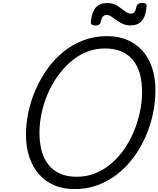

<svg xmlns="http://www.w3.org/2000/svg" viewBox="-20 -1284 1091 1323"><path d="M493 19Q417 19 355 -7Q293 -33 249.5 -82Q206 -131 182.5 -200.5Q159 -270 159 -356Q159 -432 175.5 -510.5Q192 -589 225 -665Q258 -741 305.5 -808Q353 -875 415.5 -926Q478 -977 554 -1006Q630 -1035 719 -1035Q795 -1035 856.5 -1009Q918 -983 961.5 -934.5Q1005 -886 1028 -817Q1051 -748 1051 -662Q1051 -582 1034 -501Q1017 -420 983.5 -343.5Q950 -267 901.5 -201Q853 -135 791 -86Q729 -37 654.5 -9Q580 19 493 19ZM508 -66Q578 -66 638 -90.5Q698 -115 748.5 -158.5Q799 -202 838 -259Q877 -316 904 -382Q931 -448 945 -516Q959 -584 959 -650Q959 -723 942.5 -779Q926 -835 893.5 -873Q861 -911 813.5 -930.5Q766 -950 704 -950Q636 -950 575.5 -925.5Q515 -901 465 -857Q415 -813 375 -756Q335 -699 307.5 -634Q280 -569 266 -501.5Q252 -434 252 -369Q252 -296 268.5 -239.5Q285 -183 317.5 -144.5Q350 -106 397.5 -86Q445 -66 508 -66ZM636 -1108Q603 -1108 606 -1136Q613 -1202 640.5 -1232.5Q668 -1263 718 -1263Q750 -1263 773 -1252Q796 -1241 814 -1226.5Q832 -1212 848.5 -1201Q865 -1190 884 -1190Q896 -1190 906 -1201.5Q916 -1213 920 -1238Q926 -1264 962 -1264Q979 -1264 985.5 -1257.5Q992 -1251 990 -1238Q984 -1171 956.5 -1140Q929 -1109 881 -1109Q849 -1109 825 -1120Q801 -1131 782 -1145.5Q763 -1160 746.5 -1170.5Q730 -1181 713 -1181Q698 -1181 688 -1168.5Q678 -1156 674 -1131Q672 -1120 662 -1114Q652 -1108 636 -1108Z"/></svg>

Font: Playwrite CO
Style: Regular
Weight: 400
Designer: Veronika Burian, José Scaglione
Foundry: TypeTogether
Version: Version 1.000